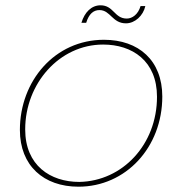

<svg xmlns="http://www.w3.org/2000/svg" viewBox="-20 -697 687 724"><path d="M276 7C454 7 592 -141 592 -333C592 -469 503 -547 372 -547C187 -547 55 -392 55 -207C55 -72 145 7 276 7ZM279 -11C170 -11 75 -73 75 -209C75 -382 204 -529 369 -529C478 -529 572 -468 572 -332C572 -152 442 -14 279 -11ZM287 -611H305C315 -644 332 -659 355 -659C397 -659 403 -609 455 -609C489 -609 520 -638 528 -674H510C501 -643 479 -627 458 -627C411 -627 409 -677 359 -677C325 -677 299 -651 287 -611Z"/></svg>

Font: Poppins Devanagari Thin
Style: Italic
Weight: 100
Italic angle: -10°
Designer: Ninad Kale (Devanagari), Jonny Pinhorn (Latin)
Foundry: Indian Type Foundry
Version: 4.005